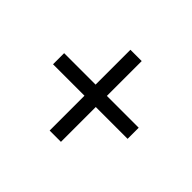

<svg xmlns="http://www.w3.org/2000/svg" viewBox="-105 -718 721 721"><g transform="rotate(45 255.0 -357.5)"><path d="M224 -143H284V-328H453V-387H284V-572H224V-387H57V-328H224Z"/></g></svg>

Font: Noto Serif Ethiopic SmCn
Style: Regular
Weight: 400
Width: 4
Designer: Monotype Design Team
Foundry: Monotype Imaging Inc.
Version: Version 2.102